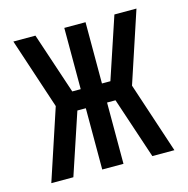

<svg xmlns="http://www.w3.org/2000/svg" viewBox="-83 -600 667 681"><g transform="rotate(-15 250.0 -260.0)"><path d="M476 0H395L320 -225H289V0H211V-225H180L105 0H24L110 -260L24 -520H105L180 -295H211V-520H289V-295H320L395 -520H476L390 -260Z"/></g></svg>

Font: Iosevka SS18
Style: Regular
Weight: 400
Monospace: yes
Designer: Belleve Invis
Foundry: Belleve Invis
Version: Version 25.1.1; ttfautohint (v1.8.4)